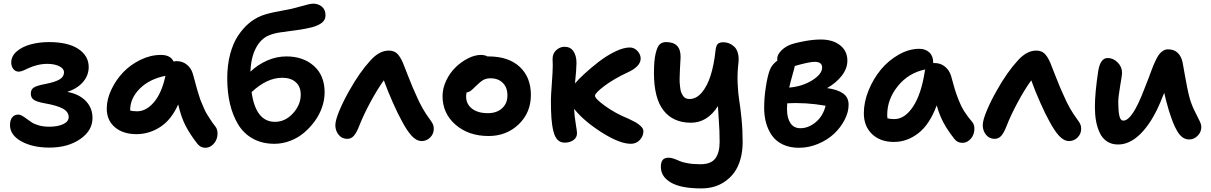

<svg xmlns="http://www.w3.org/2000/svg" viewBox="-20 -778 6681 1059"><path d="M252.9 36.1Q159.7 36.1 97.4 1.5Q35.2 -33.2 35.2 -87.9Q35.2 -116.2 47.6 -131.1Q60.1 -146 80.1 -146Q90.8 -146 102.5 -139.2Q114.3 -132.3 127 -122.6Q139.6 -112.8 155.3 -102.8Q170.9 -92.8 196 -85.9Q221.2 -79.1 251 -79.1Q299.3 -79.1 329.1 -93.5Q358.9 -107.9 358.9 -131.8Q358.9 -160.6 327.4 -178.5Q295.9 -196.3 223.1 -209Q182.6 -216.3 166.3 -227.8Q149.9 -239.3 149.9 -261.2Q149.9 -285.2 167.2 -295.7Q184.6 -306.2 231 -314.9Q283.7 -325.2 308.3 -339.8Q333 -354.5 333 -378.9Q333 -399.9 306.6 -412.8Q280.3 -425.8 241.2 -425.8Q212.9 -425.8 185.8 -418.9Q158.7 -412.1 142.3 -404.3Q126 -396.5 109.9 -389.6Q93.8 -382.8 84 -382.8Q64.9 -382.8 53.5 -397.5Q42 -412.1 42 -433.1Q42 -468.8 72.8 -494.9Q103.5 -521 149.9 -533.4Q196.3 -545.9 250 -545.9Q355 -545.9 412.1 -508.1Q469.2 -470.2 469.2 -408.2Q469.2 -362.8 438.5 -326.4Q407.7 -290 351.1 -271Q415.5 -259.8 452.9 -221.4Q490.2 -183.1 490.2 -127Q490.2 -57.6 422.1 -10.7Q354 36.1 252.9 36.1Z M732.9 -38.1Q658.2 -38.1 613.5 -76.4Q568.8 -114.7 568.8 -179.2Q568.8 -230 594 -283.4Q619.1 -336.9 659.4 -379.2Q699.7 -421.4 755.1 -448.2Q810.5 -475.1 866.7 -475.1Q920.9 -475.1 937 -439Q948.7 -440.9 953.6 -440.9Q986.8 -440.9 1011 -421.1Q1035.2 -401.4 1043.9 -370.1Q1045.9 -363.8 1055.2 -329.1Q1064.5 -294.4 1066.4 -287.8Q1068.4 -281.2 1076.9 -253.4Q1085.4 -225.6 1089.8 -216.3Q1094.2 -207 1103.5 -184.3Q1112.8 -161.6 1121.3 -148.4Q1129.9 -135.3 1141.8 -116.5Q1153.8 -97.7 1168 -80.1Q1178.7 -66.4 1179.7 -46.1Q1180.7 -25.9 1173.1 -7.6Q1165.5 10.7 1149.2 23.9Q1132.8 37.1 1111.8 37.1Q1086.4 37.1 1068.8 15.1Q1028.3 -36.6 1003.7 -84.2Q979 -131.8 962.9 -202.1Q924.8 -116.7 863.5 -77.4Q802.2 -38.1 732.9 -38.1ZM697.8 -169.9V-168.9Q711.9 -164.1 735.8 -164.1Q787.1 -164.1 829.8 -215.1Q872.6 -266.1 892.6 -359.9Q803.2 -341.8 750.5 -288.6Q697.8 -235.4 697.8 -169.9Z M1493.7 15.1Q1425.8 15.1 1374.8 -13.2Q1323.7 -41.5 1293.5 -91.8Q1263.2 -142.1 1248.3 -205.8Q1233.4 -269.5 1233.4 -346.2Q1233.4 -418.9 1249.5 -479.5Q1265.6 -540 1293 -581.1Q1320.3 -622.1 1352.5 -649.2Q1384.8 -676.3 1421.4 -690.9Q1440.9 -698.7 1468.3 -705.3Q1495.6 -711.9 1532.5 -718.5Q1569.3 -725.1 1586.4 -729Q1607.9 -733.9 1636.7 -742.2Q1665.5 -750.5 1681.6 -754.2Q1697.8 -757.8 1708.5 -757.8Q1735.4 -757.8 1755.4 -741.2Q1775.4 -724.6 1775.4 -693.8Q1775.4 -669.9 1757.8 -654.5Q1740.2 -639.2 1705.6 -628.9Q1663.1 -617.7 1613.3 -611.3Q1563.5 -605 1525.9 -599.4Q1488.3 -593.8 1461.4 -582Q1418.5 -564 1391.4 -512.7Q1364.3 -461.4 1361.3 -382.8Q1402.3 -421.9 1453.9 -444.3Q1505.4 -466.8 1559.6 -466.8Q1652.3 -466.8 1711.4 -414.3Q1770.5 -361.8 1770.5 -268.1Q1770.5 -228.5 1756.6 -187.5Q1742.7 -146.5 1716.8 -110.6Q1690.9 -74.7 1657.2 -46.1Q1623.5 -17.6 1580.8 -1.2Q1538.1 15.1 1493.7 15.1ZM1536.6 -349.1Q1452.1 -349.1 1367.7 -270Q1390.6 -106 1496.6 -106Q1553.2 -106 1595.9 -152.8Q1638.7 -199.7 1638.7 -255.9Q1638.7 -300.3 1611.3 -324.7Q1584 -349.1 1536.6 -349.1Z M1895.5 -12.2Q1865.7 -12.2 1847.7 -34.7Q1829.6 -57.1 1829.6 -87.9Q1829.6 -114.7 1852.5 -169.4Q1875.5 -224.1 1908.2 -280.8Q1963.4 -379.4 2023.4 -444.8Q2072.3 -499 2124.5 -499Q2152.3 -499 2169.4 -483.4Q2186.5 -467.8 2202.1 -432.1Q2206.1 -422.9 2232.2 -355.7Q2258.3 -288.6 2275.4 -252.9Q2308.1 -176.3 2350.6 -120.1Q2362.8 -103.5 2367.7 -93Q2372.6 -82.5 2372.6 -67.9Q2372.6 -39.6 2352.8 -19.8Q2333 0 2306.2 0Q2276.9 0 2250.2 -29.3Q2223.6 -58.6 2196.3 -110.8Q2175.8 -147 2146.2 -213.6Q2116.7 -280.3 2097.2 -335Q2061 -285.2 2022.5 -213.6Q1983.9 -142.1 1959.5 -79.1Q1946.3 -45.4 1931.6 -28.8Q1917 -12.2 1895.5 -12.2Z M2674.8 -27.8Q2564.5 -27.8 2492.7 -90.1Q2420.9 -152.3 2420.9 -248Q2420.9 -291.5 2441.4 -334.2Q2461.9 -377 2493.2 -407.2Q2524.4 -437.5 2561.8 -456.3Q2599.1 -475.1 2632.8 -475.1Q2654.3 -475.1 2668 -466.8H2674.8Q2784.2 -466.8 2846.2 -409.7Q2908.2 -352.5 2908.2 -253.9Q2908.2 -157.2 2841.1 -92.5Q2773.9 -27.8 2674.8 -27.8ZM2550.8 -247.1Q2550.8 -204.1 2583 -179Q2615.2 -153.8 2670.9 -153.8Q2719.7 -153.8 2749.3 -180.7Q2778.8 -207.5 2778.8 -252Q2778.8 -295.4 2753.4 -320.8Q2728 -346.2 2685.1 -346.2Q2662.1 -346.2 2645.5 -336.7Q2628.9 -327.1 2607.9 -306.2Q2581.5 -279.8 2572.3 -274.4Q2563.5 -269.5 2553.2 -268.1Q2550.8 -251 2550.8 -247.1Z M3094.7 8.8Q3071.3 8.8 3055.9 -6.3Q3040.5 -21.5 3032.5 -53.7Q3024.4 -85.9 3021.5 -125.7Q3018.6 -165.5 3018.6 -225.1Q3018.6 -249 3023.7 -317.1Q3028.8 -385.3 3028.8 -417Q3028.8 -422.4 3028.3 -434.1Q3027.8 -445.8 3027.8 -452.1Q3027.8 -483.4 3048.3 -501.7Q3068.8 -520 3093.8 -520Q3126 -520 3142.8 -495.6Q3159.7 -471.2 3159.7 -430.2Q3159.7 -398.9 3151.4 -317.9Q3171.9 -341.8 3205.6 -372.8Q3239.3 -403.8 3282.5 -437.3Q3325.7 -470.7 3372.3 -493.4Q3418.9 -516.1 3453.6 -516.1Q3478.5 -516.1 3496.1 -496.8Q3513.7 -477.5 3513.7 -455.1Q3513.7 -410.6 3438.5 -377Q3363.8 -341.8 3312.7 -303.2Q3261.7 -264.6 3261.7 -250Q3261.7 -233.9 3317.6 -193.4Q3373.5 -152.8 3446.8 -123Q3472.7 -110.8 3487.1 -102.8Q3501.5 -94.7 3515.1 -81.3Q3528.8 -67.9 3528.8 -54.2Q3528.8 -27.3 3509 -6.1Q3489.3 15.1 3459.5 15.1Q3398.9 15.1 3303.2 -44.9Q3207.5 -105 3153.8 -168.9Q3150.4 -174.3 3146.5 -176.8Q3148.4 -138.2 3155.5 -95.7Q3162.6 -53.2 3162.6 -43.9Q3162.6 -19 3142.6 -5.1Q3122.6 8.8 3094.7 8.8Z M3848.1 261.2Q3736.3 261.2 3680.7 229Q3625 196.8 3625 142.1Q3625 116.2 3635.3 104Q3645.5 91.8 3668 91.8Q3681.2 91.8 3697 97.4Q3712.9 103 3727.5 109.9Q3742.2 116.7 3772.9 122.3Q3803.7 127.9 3843.3 127.9Q3900.9 127.9 3925 96.4Q3949.2 64.9 3949.2 4.9Q3949.2 -27.8 3948 -57.9Q3946.8 -87.9 3943.8 -129.2Q3940.9 -170.4 3939.9 -192.9Q3881.3 -101.1 3791 -101.1Q3692.9 -101.1 3639.9 -168.7Q3586.9 -236.3 3586.9 -376Q3586.9 -443.8 3596.2 -482.7Q3605.5 -521.5 3619.1 -533.7Q3632.8 -545.9 3654.3 -545.9Q3735.4 -545.9 3733.9 -461.9Q3733.4 -448.7 3731.9 -425.3Q3730.5 -401.9 3730 -388.2Q3729.5 -374.5 3728.8 -353.8Q3728 -333 3729 -320.3Q3730 -307.6 3731.9 -292Q3733.9 -276.4 3738 -266.8Q3742.2 -257.3 3748 -248.5Q3753.9 -239.7 3762.7 -235.8Q3771.5 -231.9 3783.2 -231.9Q3820.8 -231.9 3851.1 -267.8Q3881.3 -303.7 3899.7 -362.1Q3918 -420.4 3926.3 -497.1Q3929.2 -525.4 3938.5 -535.2Q3947.8 -544.9 3970.2 -544.9Q3986.3 -544.9 4001.2 -539.1Q4016.1 -533.2 4029.5 -521Q4043 -508.8 4049.6 -486.1Q4056.2 -463.4 4053.2 -433.1Q4045.9 -375 4048.6 -316.9Q4051.3 -258.8 4057.4 -223.4Q4063.5 -188 4069.8 -125.2Q4076.2 -62.5 4076.2 4.9Q4076.2 57.1 4064 100.1Q4051.8 143.1 4030.3 172.6Q4008.8 202.1 3979.7 222.4Q3950.7 242.7 3917.7 252Q3884.8 261.2 3848.1 261.2Z M4386.7 37.1Q4335.9 37.1 4297.6 18.8Q4259.3 0.5 4237.5 -31Q4215.8 -62.5 4205.3 -100.6Q4194.8 -138.7 4194.8 -183.1Q4194.8 -239.3 4204.1 -298.8Q4213.4 -358.4 4225.6 -391.1Q4236.8 -421.4 4267.6 -443.8Q4266.6 -446.8 4266.6 -453.1Q4266.6 -475.1 4287.8 -497.6Q4309.1 -520 4340.8 -532.2Q4374 -543.5 4421.4 -551.8Q4468.8 -560.1 4506.8 -560.1Q4573.7 -560.1 4613.8 -528.3Q4653.8 -496.6 4653.8 -443.8Q4653.8 -400.4 4623.3 -360.8Q4592.8 -321.3 4542 -292Q4598.1 -284.7 4629.4 -263.2Q4660.6 -241.7 4660.6 -200.2Q4660.6 -159.2 4638.4 -116.5Q4616.2 -73.7 4579.8 -39.8Q4543.5 -5.9 4492.2 15.6Q4440.9 37.1 4386.7 37.1ZM4472.7 -437Q4443.4 -437 4363.8 -414.1Q4361.8 -402.3 4350.6 -363.3Q4339.4 -324.2 4333 -294.9Q4404.8 -300.8 4459.7 -335Q4514.6 -369.1 4514.6 -405.8Q4514.6 -437 4472.7 -437ZM4320.8 -175.8Q4320.8 -127.9 4339.4 -99.4Q4357.9 -70.8 4394.5 -70.8Q4439.9 -70.8 4480 -104.7Q4520 -138.7 4533.7 -194.8Q4421.4 -214.4 4321.8 -208Q4320.8 -198.2 4320.8 -175.8Z M4910.6 4.9Q4835.4 4.9 4790 -38.3Q4744.6 -81.5 4744.6 -153.8Q4744.6 -214.8 4770.5 -278.8Q4796.4 -342.8 4837.9 -393.3Q4879.4 -443.8 4936.3 -476.3Q4993.2 -508.8 5050.8 -508.8Q5085 -508.8 5106.2 -488.5Q5127.4 -468.3 5127.4 -432.1L5126.5 -430.2H5135.7Q5168 -430.2 5192.1 -410.4Q5216.3 -390.6 5225.6 -359.9Q5239.3 -309.6 5246.3 -285.9Q5253.4 -262.2 5267.1 -227.1Q5280.8 -191.9 5298.3 -164.1Q5315.9 -136.2 5341.8 -106Q5353 -93.3 5354.2 -73.2Q5355.5 -53.2 5348.1 -34.9Q5340.8 -16.6 5324.7 -3.4Q5308.6 9.8 5288.6 9.8Q5259.8 9.8 5243.7 -12.2Q5207.5 -58.6 5185.3 -98.9Q5163.1 -139.2 5146.5 -196.8Q5107.4 -91.3 5045.2 -43.2Q4982.9 4.9 4910.6 4.9ZM4873.5 -144Q4873.5 -131.8 4874.5 -126Q4888.7 -121.1 4912.6 -121.1Q4970.2 -121.1 5015.6 -189.2Q5061 -257.3 5080.6 -382.8Q5080.6 -389.2 5083.5 -395Q4991.2 -376 4932.4 -303.5Q4873.5 -231 4873.5 -144Z M5466.3 -12.2Q5436.5 -12.2 5418.5 -34.7Q5400.4 -57.1 5400.4 -87.9Q5400.4 -114.7 5423.3 -169.4Q5446.3 -224.1 5479 -280.8Q5534.2 -379.4 5594.2 -444.8Q5643.1 -499 5695.3 -499Q5723.1 -499 5740.2 -483.4Q5757.3 -467.8 5772.9 -432.1Q5776.9 -422.9 5803 -355.7Q5829.1 -288.6 5846.2 -252.9Q5878.9 -176.3 5921.4 -120.1Q5933.6 -103.5 5938.5 -93Q5943.4 -82.5 5943.4 -67.9Q5943.4 -39.6 5923.6 -19.8Q5903.8 0 5877 0Q5847.7 0 5821 -29.3Q5794.4 -58.6 5767.1 -110.8Q5746.6 -147 5717 -213.6Q5687.5 -280.3 5668 -335Q5631.8 -285.2 5593.3 -213.6Q5554.7 -142.1 5530.3 -79.1Q5517.1 -45.4 5502.4 -28.8Q5487.8 -12.2 5466.3 -12.2Z M6147 19Q6110.8 19 6085 1.5Q6059.1 -16.1 6045.2 -46.6Q6031.2 -77.1 6025.1 -112.1Q6019 -147 6019 -188Q6019 -264.2 6037.1 -384.8Q6048.8 -458 6089.4 -458Q6120.1 -458 6144.5 -433.6Q6168.9 -409.2 6168.9 -376Q6168.9 -364.3 6158.4 -304.2Q6147.9 -244.1 6147.9 -213.9Q6147.9 -168.9 6153.6 -140.9Q6159.2 -112.8 6176.3 -112.8Q6225.6 -112.8 6292 -288.1Q6301.8 -311.5 6314 -344Q6326.2 -376.5 6333.7 -396.7Q6341.3 -417 6351.8 -439.9Q6362.3 -462.9 6371.6 -475.8Q6380.9 -488.8 6394 -497.3Q6407.2 -505.9 6422.4 -505.9Q6456.1 -505.9 6476.1 -486.3Q6496.1 -466.8 6502.9 -433.1Q6505.9 -418 6512.9 -377.2Q6520 -336.4 6526.9 -301.5Q6533.7 -266.6 6540 -243.2Q6550.8 -203.1 6567.9 -168.5Q6585 -133.8 6595.5 -113Q6606 -92.3 6606 -77.1Q6606 -49.8 6585.9 -29.3Q6565.9 -8.8 6539.1 -8.8Q6519.5 -8.8 6503.2 -20Q6486.8 -31.2 6473.4 -54.2Q6460 -77.1 6449.7 -103.3Q6439.5 -129.4 6427.2 -168Q6409.7 -226.6 6401.4 -266.1Q6391.1 -239.3 6377.9 -209Q6332.5 -102.5 6272.5 -41.7Q6212.4 19 6147 19Z"/></svg>

Font: Shantell Sans Irregular
Style: Regular
Weight: 600
Designer: Stephen Nixon, Anya Danilova, Shantell Martin
Foundry: Arrow Type
Version: Version 1.006;[9816181b4]